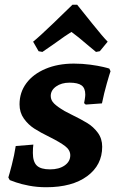

<svg xmlns="http://www.w3.org/2000/svg" viewBox="-20 -777 490 806"><path d="M21 -21 15 -32Q19 -44 29.5 -84.5Q40 -125 46 -164L120 -170Q118 -157 118 -135Q118 -98 134.5 -82Q151 -66 190 -66Q228 -66 251.5 -82.5Q275 -99 275 -125Q275 -147 253.5 -163.5Q232 -180 190 -201Q149 -221 123.5 -237.5Q98 -254 80 -279.5Q62 -305 62 -339Q62 -389 90.5 -427.5Q119 -466 171 -488Q223 -510 290 -510Q326 -510 359 -505.5Q392 -501 413 -496Q434 -491 439 -489L444 -478Q440 -467 428.5 -427Q417 -387 408 -343L340 -338L333 -344Q334 -348 336 -360.5Q338 -373 338 -380Q338 -407 322.5 -418.5Q307 -430 272 -430Q238 -430 215.5 -414Q193 -398 193 -374Q193 -356 207.5 -342Q222 -328 251 -311Q260 -307 278 -297Q319 -277 345.5 -261Q372 -245 390.5 -220Q409 -195 409 -161Q409 -84 346 -37.5Q283 9 174 9Q136 9 102 2.5Q68 -4 47 -11.5Q26 -19 21 -21ZM284 -757H304Q320 -737 366.5 -679Q413 -621 432 -602L399 -562L383 -559L354 -583Q304 -626 280 -643Q264 -634 203 -590L158 -559L142 -562L119 -602Q143 -621 203.5 -679Q264 -737 284 -757Z"/></svg>

Font: Alegreya SC
Style: Bold Italic
Weight: 700
Italic angle: -7°
Designer: Juan Pablo del Peral
Foundry: Huerta Tipografica
Version: Version 2.007; ttfautohint (v1.6)